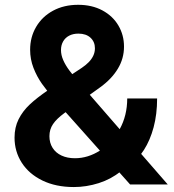

<svg xmlns="http://www.w3.org/2000/svg" viewBox="-20 -756 712 787"><path d="M39.6 -191.9Q39.6 -233.9 56.2 -267.1Q72.8 -300.3 101.8 -327.6Q130.9 -355 176.8 -386.2L315.4 -478Q331.5 -488.8 343.5 -501Q355.5 -513.2 362.3 -527.6Q369.1 -542 369.1 -558.1Q369.1 -584.5 351.1 -601.3Q333 -618.2 301.3 -618.2Q279.8 -618.2 263.7 -609.9Q247.6 -601.6 238.8 -586.2Q230 -570.8 230 -550.8Q230 -530.3 239.3 -509.3Q248.5 -488.3 264.6 -466.8Q280.8 -445.3 308.1 -413.6L323.2 -396L667.5 0H513.2L227.1 -320.8L206.1 -344.7Q173.3 -382.3 152.1 -412.4Q130.9 -442.4 117.2 -477.8Q103.5 -513.2 103.5 -552.2Q103.5 -604 128.2 -646Q152.8 -688 197.5 -712.2Q242.2 -736.3 300.3 -736.3Q356.9 -736.3 399.7 -713.4Q442.4 -690.4 465.3 -651.4Q488.3 -612.3 488.3 -564.9Q488.3 -516.1 463.1 -474.4Q438 -432.6 391.6 -398.9L243.2 -292Q211.9 -269 197.3 -247.3Q182.6 -225.6 182.6 -197.8Q182.6 -170.4 195.6 -149.9Q208.5 -129.4 232.2 -118.4Q255.9 -107.4 287.1 -107.4Q340.3 -107.4 389.9 -138.9Q439.5 -170.4 470.5 -226.3Q501.5 -282.2 501.5 -352.5H624Q624 -287.6 609.6 -234.1Q595.2 -180.7 570.1 -141.6Q544.9 -102.5 511.7 -77.6L474.1 -53.2Q435.5 -21.5 384.8 -5.4Q334 10.7 282.7 10.7Q209 10.7 153.8 -16.1Q98.6 -43 69.1 -89.1Q39.6 -135.3 39.6 -191.9Z"/></svg>

Font: Inter RS Variable
Style: Regular
Weight: 400
Designer: Rasmus Andersson (customised by Maria Ramos and Noel Pretorius)
Foundry: rsms
Version: Version 3.001;Glyphs 3.2.3 (3260)